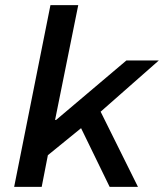

<svg xmlns="http://www.w3.org/2000/svg" viewBox="-20 -726 640 746"><path d="M35 0 176 -706H284L194 -260H198L471 -491H597L371 -292L516 0H406L295 -228L166 -123L142 0Z"/></svg>

Font: TypoPRO Source Code Pro
Style: Italic
Weight: 600
Italic angle: -11°
Monospace: yes
Designer: Paul D. Hunt, Teo Tuominen
Foundry: Adobe Systems Incorporated
Version: Version 1.030;PS 1.0;hotconv 1.0.84;makeotf.lib2.5.63406